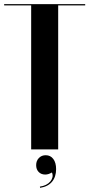

<svg xmlns="http://www.w3.org/2000/svg" viewBox="-30 -719 430 924"><path d="M380 -693H250V0H120V-693H-10V-699H380ZM220 111Q203 121 188 121Q168 121 156 108.5Q144 96 144 76Q144 55 157 41.5Q170 28 190 28Q213 28 226.5 46Q240 64 240 95Q240 132 220.5 155.5Q201 179 163 185L162 179Q178 177 191 170.5Q204 164 212 154.5Q220 145 222.5 134Q225 123 220 111Z"/></svg>

Font: Moniqa Black Display
Style: Regular
Weight: 900
Designer: Rajesh Rajput
Foundry: Rajesh Rajput
Version: Version 1.000